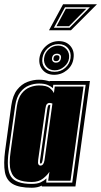

<svg xmlns="http://www.w3.org/2000/svg" viewBox="-27 -875 475 901"><path d="M122 6Q63 6 33 -11.5Q3 -29 -4 -67.5Q-11 -106 -3 -168L26 -380Q33 -428 53.5 -454Q74 -480 101.5 -490.5Q129 -501 156 -501Q171 -501 184 -498.5Q197 -496 206 -493V-495H395L327 0H169V-4Q150 6 122 6ZM122 -12Q148 -12 164 -19.5Q180 -27 191 -38L190 -18H312L375 -477H223L221 -461Q212 -470 196.5 -476.5Q181 -483 156 -483Q133 -483 109.5 -474Q86 -465 68 -442Q50 -419 44 -377L14 -165Q2 -82 24 -47Q46 -12 122 -12ZM122 -21Q83 -21 58 -32Q33 -43 23.5 -74Q14 -105 23 -165L52 -376Q58 -415 74.5 -436Q91 -457 113 -465.5Q135 -474 156 -474Q191 -474 205.5 -462.5Q220 -451 226 -438L230 -469H365L304 -27H199L205 -69Q196 -54 175.5 -37.5Q155 -21 122 -21ZM163 -98Q178 -98 182 -124L219 -389Q212 -392 204 -392Q198 -392 193 -386.5Q188 -381 186 -365L152 -124Q150 -109 153.5 -103.5Q157 -98 163 -98ZM164 -107Q162 -107 161 -110.5Q160 -114 161 -124L195 -364Q198 -383 204 -383Q207 -383 209 -382L173 -124Q170 -107 164 -107ZM227 -524Q193 -524 173.5 -546.5Q154 -569 158 -602Q163 -636 189 -659Q215 -682 249 -682Q284 -682 303.5 -659Q323 -636 318 -602Q314 -568 287.5 -546Q261 -524 227 -524ZM229 -538Q258 -538 279 -556.5Q300 -575 304 -602Q308 -630 292 -649Q276 -668 247 -668Q219 -668 197.5 -649Q176 -630 172 -602Q168 -574 184 -556Q200 -538 229 -538ZM230 -545Q205 -545 191 -562Q177 -579 180 -602Q183 -627 202 -644Q221 -661 246 -661Q270 -661 285 -644Q300 -627 297 -602Q294 -579 274 -562Q254 -545 230 -545ZM235 -581Q256 -581 259 -602Q261 -612 255.5 -617.5Q250 -623 241 -623Q220 -623 217 -602Q216 -593 221 -587Q226 -581 235 -581ZM236 -588Q222 -588 224 -602Q226 -616 240 -616Q254 -616 252 -602Q250 -588 236 -588ZM269 -855H428L306 -733H203ZM226 -745H300L395 -841H278ZM238 -752 282 -834H378L297 -752Z"/></svg>

Font: Alumni Sans Collegiate One SC
Style: Italic
Weight: 400
Italic angle: -8°
Designer: Robert E. Leuschke
Foundry: Robert E. Leuschke
Version: Version 1.100